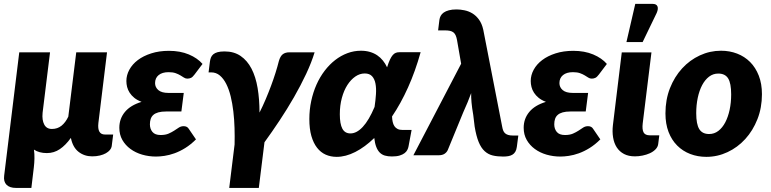

<svg xmlns="http://www.w3.org/2000/svg" viewBox="-22 -782 3884 967"><path d="M230 -518.5 193 -218 192.5 -213.5Q189 -177 200.8 -154.8Q212.5 -132.5 239.5 -132.5Q267.5 -132.5 287.8 -148.8Q308 -165 322 -194.5L362 -518.5H517L473.5 -162.5Q467 -104.5 506.5 -104.5H548L540.5 -45Q539 -35.5 531.5 -26.5Q524 -17.5 511.2 -10.2Q498.5 -3 481 1.2Q463.5 5.5 442.5 5.5Q403 5.5 373.8 -17.2Q344.5 -40 335 -87.5Q308.5 -50.5 279.2 -30.8Q250 -11 214 -11Q175 -11 149 -28.5Q152 -7 151.5 16.2Q151 39.5 148.5 60L136 164.5H59Q26.5 164.5 10.8 148.5Q-5 132.5 -1 102.5L75 -518.5Z M958 -407Q948 -393.5 939.8 -389.8Q931.5 -386 921.5 -386Q912.5 -386 904.8 -391Q897 -396 886.8 -402.2Q876.5 -408.5 862.5 -413.5Q848.5 -418.5 827 -418.5Q795 -418.5 777 -403.8Q759 -389 759 -363.5Q759 -342.5 775.5 -328.2Q792 -314 826.5 -314H903.5L891.5 -220.5H814.5Q791 -220.5 775.2 -216Q759.5 -211.5 750.2 -203.2Q741 -195 737 -183Q733 -171 733 -156Q733 -133 745.8 -117.5Q758.5 -102 787 -102Q811 -102 827 -109Q843 -116 855.5 -124.2Q868 -132.5 878.8 -139.5Q889.5 -146.5 903 -146.5Q920.5 -146.5 928.5 -133.5L965 -80Q938.5 -53.5 911 -36.5Q883.5 -19.5 857 -10Q830.5 -0.5 806.5 3Q782.5 6.5 764 6.5Q727.5 6.5 694 -3.2Q660.5 -13 635 -31.8Q609.5 -50.5 594.2 -77.2Q579 -104 579 -138.5Q579 -184 607 -218Q635 -252 691 -269Q669 -277.5 654.5 -289.2Q640 -301 631 -315Q622 -329 618.2 -344Q614.5 -359 614.5 -374Q614.5 -403.5 629.5 -431Q644.5 -458.5 672.2 -479.5Q700 -500.5 739.8 -513.2Q779.5 -526 829 -526Q885.5 -526 929 -507.8Q972.5 -489.5 998 -460Z M1132.5 164.5 1159.5 -54.5Q1160.5 -95 1159.2 -137.8Q1158 -180.5 1153.2 -220.8Q1148.5 -261 1139.8 -296.8Q1131 -332.5 1117.5 -359.2Q1104 -386 1085.2 -401.8Q1066.5 -417.5 1041.5 -417.5H1028.5L1035 -470Q1036.5 -482 1040.2 -491.8Q1044 -501.5 1052.2 -508.5Q1060.5 -515.5 1074 -519.2Q1087.5 -523 1109 -523Q1156.5 -523 1190 -500Q1223.5 -477 1244.8 -436Q1266 -395 1275.5 -338.5Q1285 -282 1285 -215Q1301.5 -247.5 1316 -281.8Q1330.5 -316 1343 -349.5Q1355.5 -383 1365.5 -414.8Q1375.5 -446.5 1382.5 -474.5Q1389.5 -499 1402.2 -508.8Q1415 -518.5 1435 -518.5H1562.5Q1547 -467.5 1519.8 -409.5Q1492.5 -351.5 1458.5 -292.2Q1424.5 -233 1386 -175Q1347.5 -117 1310 -65.5L1281.5 164.5Z M2035.5 -44.5Q2034 -36 2029.5 -27Q2025 -18 2015.8 -10.8Q2006.5 -3.5 1991.2 1.2Q1976 6 1952 6Q1931.5 6 1916.2 1.5Q1901 -3 1890.2 -14Q1879.5 -25 1872.8 -42.8Q1866 -60.5 1863 -87Q1815.5 -41 1767.2 -16.5Q1719 8 1673.5 8Q1643.5 8 1618.2 -3.2Q1593 -14.5 1574.8 -38Q1556.5 -61.5 1546.2 -97.2Q1536 -133 1536 -182.5Q1536 -229.5 1545.5 -273.5Q1555 -317.5 1572 -355.8Q1589 -394 1613 -425.5Q1637 -457 1666 -479.5Q1695 -502 1727.8 -514.2Q1760.5 -526.5 1796 -526.5Q1820.5 -526.5 1841 -520.5Q1861.5 -514.5 1877.8 -503.5Q1894 -492.5 1906.5 -477Q1919 -461.5 1927.5 -443Q1935 -467 1942 -481.8Q1949 -496.5 1956.2 -504.8Q1963.5 -513 1971.5 -516Q1979.5 -519 1989.5 -519H2096.5Q2069.5 -422.5 2033 -341.5Q1996.5 -260.5 1952.5 -195.5Q1953 -180.5 1955.8 -168Q1958.5 -155.5 1964.5 -146.5Q1970.5 -137.5 1980.5 -132.5Q1990.5 -127.5 2005.5 -127.5H2051ZM1743 -110Q1774.5 -110 1805.2 -143Q1836 -176 1864.5 -243.5Q1869.5 -277 1871.5 -307.5Q1873.5 -338 1869 -361.2Q1864.5 -384.5 1851.8 -398.2Q1839 -412 1815 -412Q1790 -412 1767.5 -396.5Q1745 -381 1727.5 -353.8Q1710 -326.5 1699.8 -288.8Q1689.5 -251 1689.5 -206.5Q1689.5 -158 1702.2 -134Q1715 -110 1743 -110Z M2300.5 -461 2280 -579Q2277.5 -593.5 2273.2 -603.2Q2269 -613 2261.8 -618.8Q2254.5 -624.5 2243.8 -626.8Q2233 -629 2217.5 -629H2184.5L2191 -681.5Q2192.5 -692.5 2197.5 -702Q2202.5 -711.5 2212.8 -718.8Q2223 -726 2238.8 -730.2Q2254.5 -734.5 2277.5 -734.5Q2296 -734.5 2317 -730.2Q2338 -726 2356.8 -714.8Q2375.5 -703.5 2390.2 -683.5Q2405 -663.5 2412 -632L2507 -145Q2509 -133.5 2512.2 -125Q2515.5 -116.5 2521.5 -111Q2527.5 -105.5 2537 -102.5Q2546.5 -99.5 2560 -99.5H2588.5L2581 -42Q2579 -27 2573.2 -17.5Q2567.5 -8 2558.5 -2.8Q2549.5 2.5 2537.8 4.5Q2526 6.5 2512 6.5Q2482.5 6.5 2459.5 1Q2436.5 -4.5 2418.8 -20.8Q2401 -37 2388.8 -66.8Q2376.5 -96.5 2368.5 -145L2361.5 -203Q2355 -240 2352.8 -266Q2350.5 -292 2351 -313Q2335.5 -270 2311 -216L2233 -26Q2228 -15 2217 -7.5Q2206 0 2186 0H2060Z M2994.5 -407Q2984.5 -393.5 2976.2 -389.8Q2968 -386 2958 -386Q2949 -386 2941.2 -391Q2933.5 -396 2923.2 -402.2Q2913 -408.5 2899 -413.5Q2885 -418.5 2863.5 -418.5Q2831.5 -418.5 2813.5 -403.8Q2795.5 -389 2795.5 -363.5Q2795.5 -342.5 2812 -328.2Q2828.5 -314 2863 -314H2940L2928 -220.5H2851Q2827.5 -220.5 2811.8 -216Q2796 -211.5 2786.8 -203.2Q2777.5 -195 2773.5 -183Q2769.5 -171 2769.5 -156Q2769.5 -133 2782.2 -117.5Q2795 -102 2823.5 -102Q2847.5 -102 2863.5 -109Q2879.5 -116 2892 -124.2Q2904.5 -132.5 2915.2 -139.5Q2926 -146.5 2939.5 -146.5Q2957 -146.5 2965 -133.5L3001.5 -80Q2975 -53.5 2947.5 -36.5Q2920 -19.5 2893.5 -10Q2867 -0.5 2843 3Q2819 6.5 2800.5 6.5Q2764 6.5 2730.5 -3.2Q2697 -13 2671.5 -31.8Q2646 -50.5 2630.8 -77.2Q2615.5 -104 2615.5 -138.5Q2615.5 -184 2643.5 -218Q2671.5 -252 2727.5 -269Q2705.5 -277.5 2691 -289.2Q2676.5 -301 2667.5 -315Q2658.5 -329 2654.8 -344Q2651 -359 2651 -374Q2651 -403.5 2666 -431Q2681 -458.5 2708.8 -479.5Q2736.5 -500.5 2776.2 -513.2Q2816 -526 2865.5 -526Q2922 -526 2965.5 -507.8Q3009 -489.5 3034.5 -460Z M3061 0ZM3109.5 -518H3259L3215 -160.5Q3211.5 -130.5 3219.2 -115.5Q3227 -100.5 3250.5 -100.5H3298.5L3293 -56.5Q3291 -41.5 3279.5 -29.8Q3268 -18 3251 -10.2Q3234 -2.5 3214.2 1.5Q3194.5 5.5 3176 5.5Q3143.5 5.5 3120.8 -6.5Q3098 -18.5 3084.2 -39.8Q3070.5 -61 3065.8 -90Q3061 -119 3065 -152.5ZM3133 -570 3177.5 -762.5H3264.5Q3284 -762.5 3289.2 -750.2Q3294.5 -738 3285.5 -717L3214.5 -570Z M3549.5 -107Q3575.5 -107 3596 -122.8Q3616.5 -138.5 3630.8 -165.8Q3645 -193 3652.8 -229.2Q3660.5 -265.5 3660.5 -306.5Q3660.5 -363 3645.2 -387.2Q3630 -411.5 3595.5 -411.5Q3569.5 -411.5 3549 -395.8Q3528.5 -380 3514.2 -353Q3500 -326 3492.2 -289.5Q3484.5 -253 3484.5 -212Q3484.5 -156.5 3499.8 -131.8Q3515 -107 3549.5 -107ZM3535.5 8Q3492 8 3454.2 -6.5Q3416.5 -21 3388.8 -48.8Q3361 -76.5 3345.2 -117.2Q3329.5 -158 3329.5 -211Q3329.5 -280 3352.2 -337.8Q3375 -395.5 3413.5 -437.5Q3452 -479.5 3502.8 -503Q3553.5 -526.5 3609.5 -526.5Q3653 -526.5 3690.5 -512Q3728 -497.5 3755.8 -469.8Q3783.5 -442 3799.5 -401.2Q3815.5 -360.5 3815.5 -307.5Q3815.5 -239.5 3792.8 -181.8Q3770 -124 3731.5 -81.8Q3693 -39.5 3642.2 -15.8Q3591.5 8 3535.5 8Z"/></svg>

Font: Lato Black
Style: Italic
Weight: 900
Italic angle: -7°
Designer: Lukasz Dziedzic
Foundry: tyPoland Lukasz Dziedzic
Version: Version 2.007; 2014-02-27